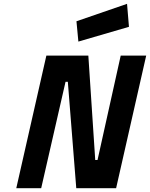

<svg xmlns="http://www.w3.org/2000/svg" viewBox="-20 -982 783 1002"><path d="M195 0 322 -555H334L378 0H586L743 -692H610L489 -147H477L441 -692H222L65 0ZM653 -842 643 -962 379 -871 389 -765Z"/></svg>

Font: RazerF5
Style: Bold Italic
Weight: 700
Foundry: Razer Inc.
Version: Version 2